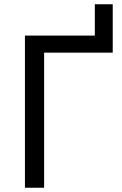

<svg xmlns="http://www.w3.org/2000/svg" viewBox="-20 -881 572 901"><path d="M509 -861V-634H187V0H97V-714H425V-861Z"/></svg>

Font: Noto IKEA Latin
Style: Regular
Weight: 400
Designer: Monotype Design Team
Foundry: Monotype Imaging Inc.
Version: Version 1.0